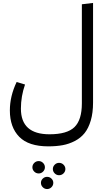

<svg xmlns="http://www.w3.org/2000/svg" viewBox="-20 -782 725 1304"><path d="M536 -753 612 -762V-85Q612 -16 596.5 36.5Q581 89 554.5 122Q528 155 488.5 175.5Q449 196 405.5 204Q362 212 308 212Q174 212 110.5 147Q47 82 47 -32Q47 -129 93 -225L150 -208Q122 -128 122 -44Q122 130 316 130Q436 130 486 81Q536 32 536 -80ZM243 396Q225 396 212.5 383.5Q200 371 200 354Q200 337 212.5 324.5Q225 312 243 312Q260 312 272.5 324.5Q285 337 285 354Q285 371 272.5 383.5Q260 396 243 396ZM381 324Q399 324 411.5 336.5Q424 349 424 366Q424 383 411.5 395.5Q399 408 381 408Q364 408 351.5 395.5Q339 383 339 366Q339 349 351.5 336.5Q364 324 381 324ZM270.5 431Q283 419 300 419Q317 419 329.5 431Q342 443 342 460Q342 477 329.5 489.5Q317 502 300 502Q283 502 270.5 489.5Q258 477 258 460Q258 443 270.5 431Z"/></svg>

Font: FiraGO Book
Style: Regular
Weight: 350
Designer: bBox Type
Foundry: bBox Type GmbH
Version: Version 1.001;PS 001.001;hotconv 1.0.88;makeotf.lib2.5.64775